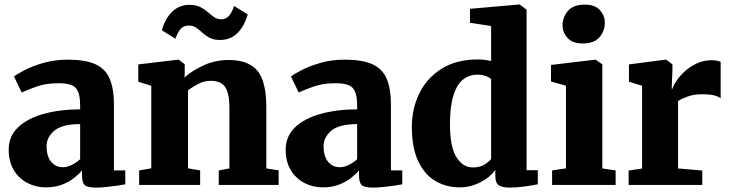

<svg xmlns="http://www.w3.org/2000/svg" viewBox="-20 -840 3314 872"><path d="M19.5 -160Q19.5 -221 61.8 -261.5Q104 -302 177.2 -322.5Q250.5 -343 344 -343.5V-363Q344 -414.5 326 -438.2Q308 -462 245.5 -462Q188 -462 145.2 -446.5Q102.5 -431 78.5 -420L43.5 -492.5Q56.5 -503 91.2 -521.2Q126 -539.5 176.8 -554.2Q227.5 -569 288 -569Q368 -569 413.5 -548.2Q459 -527.5 478.2 -482.2Q497.5 -437 497.5 -363.5V-66H549V-3Q537.5 -0.5 514 3Q490.5 6.5 463.8 9.2Q437 12 415.5 12Q377 12 364.8 0.5Q352.5 -11 352.5 -43.5V-66.5Q340 -50.5 317 -32.2Q294 -14 261.8 -1.5Q229.5 11 188.5 11Q143 11 104.5 -9Q66 -29 42.8 -67.2Q19.5 -105.5 19.5 -160ZM266 -80.5Q284.5 -80.5 306.5 -91.2Q328.5 -102 344 -117V-276.5Q261 -276 226.2 -246Q191.5 -216 191.5 -176Q191.5 -131 211.8 -105.8Q232 -80.5 266 -80.5Z M667 -75.5V-450.5L608 -469V-547.5L789.5 -569H792.5L819 -548V-511.5L818 -488Q849.5 -517.5 903 -542.5Q956.5 -567.5 1019.5 -567.5Q1108 -567.5 1148.8 -519Q1189.5 -470.5 1189.5 -352.5V-75L1245.5 -66.5V0H973.5V-66L1022 -75V-348Q1022 -417.5 1002.2 -445.2Q982.5 -473 938 -473Q906 -473 878.5 -458Q851 -443 834 -430V-75.5L889 -66V0H612V-66ZM715 -702.5Q730.5 -757 762.8 -787.5Q795 -818 840.5 -818Q870 -818 889.2 -808.2Q908.5 -798.5 923 -785.8Q937.5 -773 951.2 -763Q965 -753 983.5 -752.5Q1007 -752 1021 -769.2Q1035 -786.5 1043 -813L1105 -774.5Q1089.5 -720 1057.8 -689.2Q1026 -658.5 980 -658.5Q950.5 -658.5 931.8 -668.5Q913 -678.5 899.2 -691.2Q885.5 -704 871.5 -714Q857.5 -724 837.5 -724Q813 -724 799.2 -707.2Q785.5 -690.5 777 -664Z M1277.5 -160Q1277.5 -221 1319.8 -261.5Q1362 -302 1435.2 -322.5Q1508.5 -343 1602 -343.5V-363Q1602 -414.5 1584 -438.2Q1566 -462 1503.5 -462Q1446 -462 1403.2 -446.5Q1360.5 -431 1336.5 -420L1301.5 -492.5Q1314.5 -503 1349.2 -521.2Q1384 -539.5 1434.8 -554.2Q1485.5 -569 1546 -569Q1626 -569 1671.5 -548.2Q1717 -527.5 1736.2 -482.2Q1755.5 -437 1755.5 -363.5V-66H1807V-3Q1795.5 -0.5 1772 3Q1748.5 6.5 1721.8 9.2Q1695 12 1673.5 12Q1635 12 1622.8 0.5Q1610.5 -11 1610.5 -43.5V-66.5Q1598 -50.5 1575 -32.2Q1552 -14 1519.8 -1.5Q1487.5 11 1446.5 11Q1401 11 1362.5 -9Q1324 -29 1300.8 -67.2Q1277.5 -105.5 1277.5 -160ZM1524 -80.5Q1542.5 -80.5 1564.5 -91.2Q1586.5 -102 1602 -117V-276.5Q1519 -276 1484.2 -246Q1449.5 -216 1449.5 -176Q1449.5 -131 1469.8 -105.8Q1490 -80.5 1524 -80.5Z M2067.5 11Q2007.5 11 1958.2 -17.5Q1909 -46 1879.8 -107Q1850.5 -168 1850.5 -264.5Q1850.5 -345.5 1884 -415Q1917.5 -484.5 1984.5 -527.2Q2051.5 -570 2151 -570Q2167 -570 2182.2 -568Q2197.5 -566 2210.5 -563V-722L2114.5 -736.5V-800L2336.5 -819.5H2340.5L2371.5 -796V-67H2422.5V-3Q2400 1.5 2363.5 6.8Q2327 12 2295 12Q2262 12 2245.8 1.8Q2229.5 -8.5 2229.5 -43.5V-69Q2205.5 -34 2160.5 -11.5Q2115.5 11 2067.5 11ZM2127 -79.5Q2158 -79.5 2178.8 -91.8Q2199.5 -104 2210.5 -118V-480Q2204 -488.5 2186 -494.8Q2168 -501 2146.5 -501Q2113 -501 2085.2 -480.5Q2057.5 -460 2041 -412Q2024.5 -364 2023.5 -281.5Q2023 -174 2052.5 -126.8Q2082 -79.5 2127 -79.5Z M2550.5 -75.5V-450.5L2482.5 -470V-545L2683 -569H2685L2715.5 -548V-75L2776 -66V0H2487.5V-66ZM2626 -642.5Q2580.5 -642.5 2557.8 -667.5Q2535 -692.5 2535 -723.5Q2535 -763 2559.8 -791Q2584.5 -819 2635 -819H2636Q2682 -819 2704.5 -794Q2727 -769 2727 -738Q2727 -698.5 2702.2 -670.5Q2677.5 -642.5 2627 -642.5Z M2835 0V-65.5L2896 -74.5V-450.5L2836.5 -469V-547.5L3002.5 -569H3005.5L3034 -548V-524L3030.5 -437H3034Q3038.5 -452.5 3053.2 -474.2Q3068 -496 3091.5 -517.2Q3115 -538.5 3145.8 -552.5Q3176.5 -566.5 3212.5 -566.5Q3226.5 -566.5 3236.8 -564.2Q3247 -562 3253 -559.5V-393.5Q3241 -402.5 3222 -407.2Q3203 -412 3170.5 -412Q3130.5 -412 3102 -401.2Q3073.5 -390.5 3059.5 -381V-75L3169.5 -65.5V0Z"/></svg>

Font: Merriweather Black
Style: Regular
Weight: 900
Designer: Eben Sorkin
Foundry: Eben Sorkin
Version: Version 2.200;gftools[0.9.31]